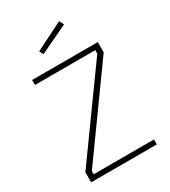

<svg xmlns="http://www.w3.org/2000/svg" viewBox="-220 -1030 1010 1139"><g transform="rotate(-30 285.0 -460.5)"><path d="M60 -666H473V-642L60 -68V1H510V-33H97V-55L510 -630V-700H60ZM181 -826 196 -799 389 -891 373 -922Z"/></g></svg>

Font: TitilliumText22L
Style: 1 wt
Weight: 100
Designer: Campivisivi
Foundry: Campivisivi
Version: 1.000